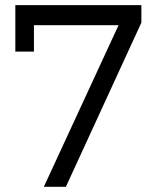

<svg xmlns="http://www.w3.org/2000/svg" viewBox="-20 -720 594 740"><path d="M39.1 -521V-700.2H524.9V-632.8L233.9 0H148.9L437 -623H110.8V-521Z"/></svg>

Font: Montserrat Light
Style: Regular
Weight: 300
Designer: Julieta Ulanovsky
Foundry: Julieta Ulanovsky
Version: Version 1.000;PS 002.000;hotconv 1.0.70;makeotf.lib2.5.58329